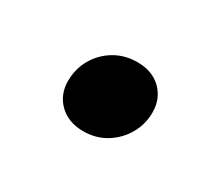

<svg xmlns="http://www.w3.org/2000/svg" viewBox="-44 -386 327 287"><g transform="rotate(30 120.0 -242.0)"><path d="M131 -307Q156.5 -307 172 -291.8Q187.5 -276.5 187.5 -253Q187.5 -232.5 177.5 -215.2Q167.5 -198 150.5 -187.5Q133.5 -177 111.5 -177Q86 -177 70.2 -192.2Q54.5 -207.5 54.5 -231Q54.5 -252 64.5 -269.2Q74.5 -286.5 91.8 -296.8Q109 -307 131 -307Z"/></g></svg>

Font: Newsreader 48pt
Style: Italic
Weight: 400
Italic angle: -17°
Version: Version 1.003